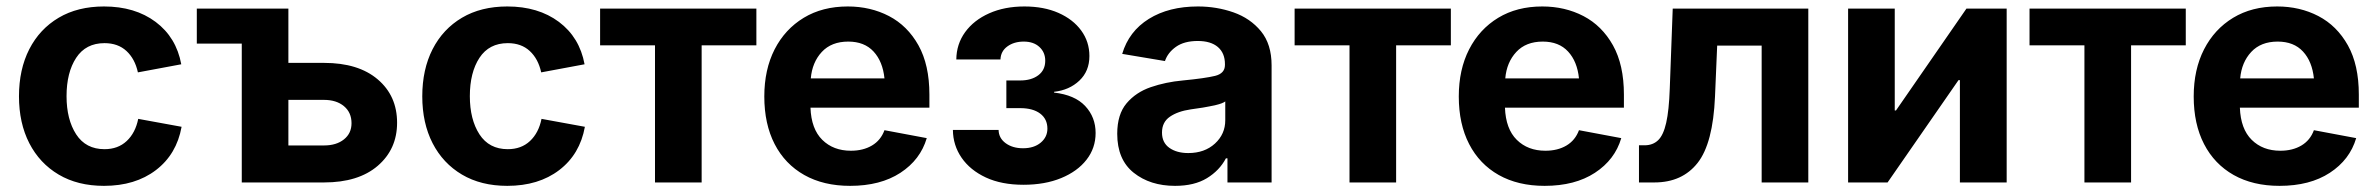

<svg xmlns="http://www.w3.org/2000/svg" viewBox="-20 -573 7466 603"><path d="M306.6 10.7Q224.1 10.7 164.3 -24.7Q104.5 -60.1 72 -123.3Q39.6 -186.5 39.6 -270.5Q39.6 -355 72 -418.5Q104.5 -481.9 164.3 -517.3Q224.1 -552.7 306.6 -552.7Q403.8 -552.7 468.8 -504.2Q533.7 -455.6 549.3 -371.1L413.1 -345.7Q403.8 -388.2 377.2 -412.8Q350.6 -437.5 308.1 -437.5Q249.5 -437.5 219.2 -391.4Q189 -345.2 189 -271Q189 -197.8 219.2 -151.1Q249.5 -104.5 308.1 -104.5Q350.6 -104.5 377.9 -130.1Q405.3 -155.8 414.1 -199.7L550.3 -174.8Q534.7 -88.4 469.7 -38.8Q404.8 10.7 306.6 10.7Z M598.1 -436V-545.9H885.7V-375.5H997.6Q1105.5 -375.5 1166.3 -323.7Q1227.1 -272 1227.1 -187.5Q1227.1 -104.5 1166.3 -52.2Q1105.5 0 997.6 0H739.3V-436ZM885.7 -259.3V-116.2H997.6Q1036.6 -116.2 1060.3 -135.3Q1084 -154.3 1084 -186Q1084 -219.7 1060.3 -239.5Q1036.6 -259.3 997.6 -259.3Z M1573.2 10.7Q1490.7 10.7 1430.9 -24.7Q1371.1 -60.1 1338.6 -123.3Q1306.2 -186.5 1306.2 -270.5Q1306.2 -355 1338.6 -418.5Q1371.1 -481.9 1430.9 -517.3Q1490.7 -552.7 1573.2 -552.7Q1670.4 -552.7 1735.4 -504.2Q1800.3 -455.6 1815.9 -371.1L1679.7 -345.7Q1670.4 -388.2 1643.8 -412.8Q1617.2 -437.5 1574.7 -437.5Q1516.1 -437.5 1485.8 -391.4Q1455.6 -345.2 1455.6 -271Q1455.6 -197.8 1485.8 -151.1Q1516.1 -104.5 1574.7 -104.5Q1617.2 -104.5 1644.5 -130.1Q1671.9 -155.8 1680.7 -199.7L1816.9 -174.8Q1801.3 -88.4 1736.3 -38.8Q1671.4 10.7 1573.2 10.7Z M2037.1 0V-430.7H1864.7V-545.9H2355.5V-430.7H2183.6V0Z M2649.9 10.7Q2566.4 10.7 2505.9 -23.4Q2445.3 -57.6 2412.8 -120.6Q2380.4 -183.6 2380.4 -270Q2380.4 -354.5 2412.8 -418Q2445.3 -481.4 2504.2 -517.1Q2563 -552.7 2642.6 -552.7Q2713.9 -552.7 2772 -522.5Q2830.1 -492.2 2864.5 -430.7Q2898.9 -369.1 2898.9 -275.9V-234.9H2525.4Q2527.8 -168 2562.5 -133.8Q2597.2 -99.6 2652.3 -99.6Q2690.9 -99.6 2718.5 -116Q2746.1 -132.3 2757.8 -164.1L2890.6 -139.2Q2870.6 -71.3 2807.9 -30.3Q2745.1 10.7 2649.9 10.7ZM2526.4 -326.7H2757.8Q2752.4 -379.9 2723.6 -411.1Q2694.8 -442.4 2644 -442.4Q2591.3 -442.4 2561 -409.9Q2530.8 -377.4 2526.4 -326.7Z M3194.3 7.3Q3125.5 7.3 3076.2 -15.6Q3026.9 -38.6 3000 -77.6Q2973.1 -116.7 2972.7 -165H3116.2Q3116.7 -139.2 3138.4 -123.3Q3160.2 -107.4 3192.9 -107.4Q3227.5 -107.4 3248.5 -125Q3269.5 -142.6 3269.5 -168.9Q3269.5 -199.2 3246.8 -216.3Q3224.1 -233.4 3184.1 -233.4H3140.6V-320.3H3184.1Q3219.2 -320.3 3241 -336.7Q3262.7 -353 3262.7 -382.3Q3262.7 -408.7 3244.4 -425.5Q3226.1 -442.4 3195.3 -442.4Q3164.6 -442.4 3143.8 -427.2Q3123 -412.1 3122.1 -386.2H2983.4Q2983.9 -434.6 3011.2 -472.2Q3038.6 -509.8 3086.7 -531.2Q3134.8 -552.7 3197.3 -552.7Q3258.3 -552.7 3304.2 -532.5Q3350.1 -512.2 3375.7 -477.1Q3401.4 -441.9 3401.4 -397Q3401.4 -349.6 3369.9 -319.8Q3338.4 -290 3290.5 -284.7V-282.2Q3355.5 -274.9 3388.2 -240Q3420.9 -205.1 3420.9 -155.3Q3420.9 -107.9 3392.3 -71.3Q3363.8 -34.7 3312.7 -13.7Q3261.7 7.3 3194.3 7.3Z M3670.4 10.7Q3592.3 10.7 3540.5 -30.5Q3488.8 -71.8 3488.8 -152.8Q3488.8 -213.9 3518.1 -248.5Q3547.4 -283.2 3594.2 -299.3Q3641.1 -315.4 3694.8 -320.3Q3765.1 -327.1 3796.1 -334.7Q3827.1 -342.3 3827.1 -369.1V-371.6Q3827.1 -406.2 3804.9 -425.3Q3782.7 -444.3 3741.7 -444.3Q3699.2 -444.3 3673.3 -426Q3647.5 -407.7 3638.7 -381.3L3504.4 -403.8Q3525.4 -474.6 3588.1 -513.7Q3650.9 -552.7 3742.2 -552.7Q3800.8 -552.7 3853.8 -534.2Q3906.7 -515.6 3940.2 -474.9Q3973.6 -434.1 3973.6 -367.7V0H3835V-75.7H3830.1Q3810.1 -37.6 3770.5 -13.4Q3731 10.7 3670.4 10.7ZM3711.9 -92.3Q3763.2 -92.3 3795.7 -122.1Q3828.1 -151.9 3828.1 -195.3V-254.4Q3819.3 -248 3799.6 -243.4Q3779.8 -238.8 3757.8 -235.1Q3735.8 -231.4 3719.7 -229.5Q3679.2 -223.6 3654.3 -206.5Q3629.4 -189.5 3629.4 -156.7Q3629.4 -125 3652.6 -108.6Q3675.8 -92.3 3711.9 -92.3Z M4218.3 0V-430.7H4045.9V-545.9H4536.6V-430.7H4364.7V0Z M4831.1 10.7Q4747.6 10.7 4687 -23.4Q4626.5 -57.6 4594 -120.6Q4561.5 -183.6 4561.5 -270Q4561.5 -354.5 4594 -418Q4626.5 -481.4 4685.3 -517.1Q4744.1 -552.7 4823.7 -552.7Q4895 -552.7 4953.1 -522.5Q5011.2 -492.2 5045.7 -430.7Q5080.1 -369.1 5080.1 -275.9V-234.9H4706.5Q4709 -168 4743.7 -133.8Q4778.3 -99.6 4833.5 -99.6Q4872.1 -99.6 4899.7 -116Q4927.2 -132.3 4939 -164.1L5071.8 -139.2Q5051.8 -71.3 4989 -30.3Q4926.3 10.7 4831.1 10.7ZM4707.5 -326.7H4939Q4933.6 -379.9 4904.8 -411.1Q4876 -442.4 4825.2 -442.4Q4772.5 -442.4 4742.2 -409.9Q4711.9 -377.4 4707.5 -326.7Z M5127.4 0V-116.7H5145Q5170.9 -116.7 5187.5 -132.6Q5204.1 -148.4 5212.9 -187.3Q5221.7 -226.1 5224.1 -294.4L5233.4 -545.9H5659.2V0H5512.7V-429.7H5373L5366.2 -270Q5359.9 -122.6 5311.5 -61.3Q5263.2 0 5175.8 0Z M6282.2 0H6135.3V-321.3H6130.9L5908.2 0H5784.2V-545.9H5930.7V-226.1H5934.6L6155.8 -545.9H6282.2Z M6526.4 0V-430.7H6354V-545.9H6844.7V-430.7H6672.9V0Z M7139.2 10.7Q7055.7 10.7 6995.1 -23.4Q6934.6 -57.6 6902.1 -120.6Q6869.6 -183.6 6869.6 -270Q6869.6 -354.5 6902.1 -418Q6934.6 -481.4 6993.4 -517.1Q7052.2 -552.7 7131.8 -552.7Q7203.1 -552.7 7261.2 -522.5Q7319.3 -492.2 7353.8 -430.7Q7388.2 -369.1 7388.2 -275.9V-234.9H7014.6Q7017.1 -168 7051.8 -133.8Q7086.4 -99.6 7141.6 -99.6Q7180.2 -99.6 7207.8 -116Q7235.4 -132.3 7247.1 -164.1L7379.9 -139.2Q7359.9 -71.3 7297.1 -30.3Q7234.4 10.7 7139.2 10.7ZM7015.6 -326.7H7247.1Q7241.7 -379.9 7212.9 -411.1Q7184.1 -442.4 7133.3 -442.4Q7080.6 -442.4 7050.3 -409.9Q7020 -377.4 7015.6 -326.7Z"/></svg>

Font: Inter-Bold
Style: Bold
Weight: 700
Designer: Rasmus Andersson
Foundry: rsms
Version: Version 4.000;git-a52131595